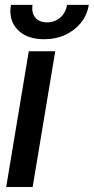

<svg xmlns="http://www.w3.org/2000/svg" viewBox="-20 -752 377 772"><path d="M4.9 0 95.7 -545.9H202.1L111.3 0ZM157.7 -594.2Q87.9 -594.2 50.8 -632.6Q13.7 -670.9 23.9 -732.4H110.8Q106 -701.2 121.8 -681.6Q137.7 -662.1 168.9 -662.1Q200.2 -662.1 222.4 -681.6Q244.6 -701.2 249.5 -732.4H336.9Q330.6 -691.4 305.4 -660.4Q280.3 -629.4 242.4 -611.8Q204.6 -594.2 157.7 -594.2Z"/></svg>

Font: Inter Tight Medium
Style: Italic
Weight: 500
Italic angle: -9.39999°
Designer: Rasmus Andersson
Foundry: rsms
Version: Version 3.004